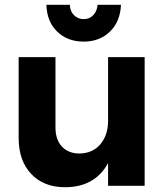

<svg xmlns="http://www.w3.org/2000/svg" viewBox="-20 -777 700 803"><path d="M330 -603Q262 -603 219 -645Q176 -687 174 -757H272Q273 -730 289.5 -713.5Q306 -697 330 -697Q354 -697 370 -713.5Q386 -730 388 -757H486Q483 -687 440 -645Q397 -603 330 -603ZM432 -538H585V0H432V-95Q377 6 252 6Q163 6 110.5 -49.5Q58 -105 58 -200V-538H212V-244Q212 -193 239 -164Q266 -135 313 -135Q368 -136 400 -174Q432 -212 432 -272Z"/></svg>

Font: Montserrat-Arabic SemiBold
Style: Regular
Weight: 600
Designer: Mohamed Gaber
Foundry: Kief Type Foundry
Version: Version 5.008;PS 005.008;hotconv 1.0.88;makeotf.lib2.5.64775